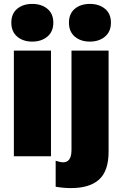

<svg xmlns="http://www.w3.org/2000/svg" viewBox="-20 -800 626 983"><path d="M241 -541H51V0H241ZM38 -684Q38 -638 68 -612.5Q98 -587 145 -587Q192 -587 222.5 -612.5Q253 -638 253 -684Q253 -730 222.5 -755Q192 -780 145 -780Q98 -780 68 -755Q38 -730 38 -684ZM343 163Q439 163 487.5 119Q536 75 536 -24V-541H346V-32Q346 31 303 31Q289 31 265 23V156Q305 163 343 163ZM333 -684Q333 -638 363 -612.5Q393 -587 440 -587Q487 -587 517.5 -612.5Q548 -638 548 -684Q548 -730 517.5 -755Q487 -780 440 -780Q393 -780 363 -755Q333 -730 333 -684Z"/></svg>

Font: Geom Black
Style: Bold
Weight: 900
Version: Version 1.102